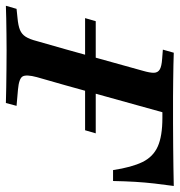

<svg xmlns="http://www.w3.org/2000/svg" viewBox="-18 -612 611 653"><g transform="rotate(90 287.5 -285.5)"><path d="M22.6 -269.4 33.1 -305.6H414.5L404 -269.4ZM128.2 -201.6 201.6 -465.3Q208.9 -490.3 208.5 -503.6Q208.1 -516.9 197.2 -523.4Q186.3 -529.8 160.5 -531.5L129.8 -533.9L140.3 -571Q157.3 -570.2 182.7 -569.8Q208.1 -569.4 236.3 -569Q264.5 -568.5 290.3 -568.5H292.7H379Q424.2 -568.5 460.5 -569Q496.8 -569.4 529.4 -569.8Q562.1 -570.2 593.5 -571Q588.7 -537.1 585.1 -505.2Q581.5 -473.4 579.4 -439.5Q577.4 -405.6 576.6 -364.5H539.5Q529.8 -428.2 512.1 -464.5Q494.4 -500.8 459.3 -516.5Q424.2 -532.3 362.1 -532.3H342.7L250.8 -201.6ZM131.5 -2.4Q106.5 -2.4 78.2 -2Q50 -1.6 24.2 -1.2Q-1.6 -0.8 -19.4 0L-8.9 -36.3L21.8 -39.5Q48.4 -41.9 62.9 -48Q77.4 -54 85.9 -67.3Q94.4 -80.6 100.8 -105.6L128.2 -201.6H250.8L223.4 -105.6Q213.7 -69.4 221 -56.9Q228.2 -44.4 266.1 -41.1L321 -36.3L311.3 0Q288.7 -0.8 258.5 -1.2Q228.2 -1.6 195.6 -2Q162.9 -2.4 132.3 -2.4H133.1Z"/></g></svg>

Font: Playfair 9pt
Style: Bold Italic
Weight: 700
Italic angle: -15.6°
Designer: Claus Eggers Sørensen
Foundry: Claus Eggers Sørensen
Version: Version 2.203